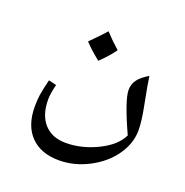

<svg xmlns="http://www.w3.org/2000/svg" viewBox="-117 -616 819 849"><g transform="rotate(20 293.0 -191.0)"><path d="M249 127Q163.6 127 115.7 77.9Q67.9 28.8 67.9 -61Q67.9 -89.8 71.5 -115.5Q75.2 -141.1 87.4 -190.4L124 -181.6Q112.8 -137.7 112.8 -110.4Q112.8 -37.1 149.4 3.7Q186 44.4 251.5 44.4Q325.7 44.4 399.4 8.3Q473.1 -27.8 498 -80.6Q432.6 -223.6 432.6 -271.5Q432.6 -297.4 447.3 -318.4Q461.9 -339.4 498 -360.8Q502.4 -325.7 521 -231.4Q535.2 -159.7 535.2 -118.2Q535.2 -56.6 496.1 -0.5Q457 55.7 389.2 91.3Q321.3 127 249 127ZM262.7 -336.4ZM33.2 127.4ZM327.1 -419.4Q303.7 -385.7 262.7 -346.2Q218.3 -381.3 190.9 -411.1Q242.2 -462.4 260.7 -484.4Q292.5 -449.7 327.1 -419.4ZM262.7 -336.4ZM260.7 -508.8Z"/></g></svg>

Font: Noto Naskh Arabic UI
Style: Regular
Weight: 400
Designer: Monotype Design team
Foundry: Monotype Imaging Inc.
Version: Version 1.05